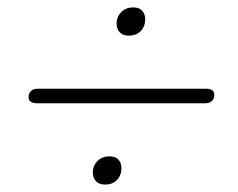

<svg xmlns="http://www.w3.org/2000/svg" viewBox="-20 -545 640 517"><path d="M533 -267H79Q69 -267 63 -271Q57 -275 57 -283Q57 -294 63.5 -300Q70 -306 81 -306H535Q546 -306 551.5 -302Q557 -298 557 -290Q557 -279 550.5 -273Q544 -267 533 -267ZM263 -48Q247 -48 238.5 -57Q230 -66 230 -80Q230 -99 242.5 -111.5Q255 -124 275 -124Q291 -124 299 -115Q307 -106 307 -92Q307 -73 295 -60.5Q283 -48 263 -48ZM327 -449Q311 -449 302.5 -458Q294 -467 294 -481Q294 -500 306.5 -512.5Q319 -525 339 -525Q355 -525 363 -516Q371 -507 371 -493Q371 -474 359 -461.5Q347 -449 327 -449Z"/></svg>

Font: Nunito Variable Extra Light
Style: Italic
Weight: 200
Italic angle: -9°
Designer: Vernon Adams
Foundry: Vernon Adams
Version: Version 3.602